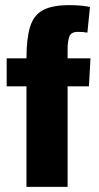

<svg xmlns="http://www.w3.org/2000/svg" viewBox="-20 -727 385 747"><path d="M83 0V-391H6V-500H83Q83 -577 97 -622.5Q111 -668 147 -687.5Q183 -707 250 -707Q275 -707 295.5 -705Q316 -703 330 -700L320 -600Q309 -602 300.5 -602.5Q292 -603 283 -603Q256 -603 249.5 -584Q243 -565 243 -533V-500H332L326 -391H243V0Z"/></svg>

Font: Epunda Sans ExtraBold
Style: Regular
Weight: 800
Designer: Simon Atzbach
Foundry: typofactur
Version: Version 2.204; ttfautohint (v1.8.4.7-5d5b)